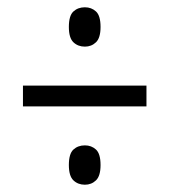

<svg xmlns="http://www.w3.org/2000/svg" viewBox="-20 -621 465 527"><path d="M213 -493Q194 -493 181.5 -505Q169 -517 169 -547Q169 -578 181.5 -589.5Q194 -601 213 -601Q231 -601 243.5 -589.5Q256 -578 256 -547Q256 -517 243.5 -505Q231 -493 213 -493ZM43 -329V-386H382V-329ZM213 -114Q194 -114 181.5 -126Q169 -138 169 -168Q169 -199 181.5 -210.5Q194 -222 213 -222Q231 -222 243.5 -210.5Q256 -199 256 -168Q256 -138 243.5 -126Q231 -114 213 -114Z"/></svg>

Font: Noto Serif Tamil ExtraCondensed
Style: Regular
Weight: 400
Width: 2
Designer: Indian Type Foundry, Tom Grace, and the Monotype Design Team
Foundry: Monotype Imaging Inc.
Version: Version 2.004